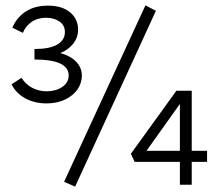

<svg xmlns="http://www.w3.org/2000/svg" viewBox="-20 -686 808 713"><path d="M559 -646 259 7 218 -11 520 -666ZM153 -302Q108 -302 73.5 -321Q39 -340 23 -373L60 -397Q74 -374 98.5 -360.5Q123 -347 153 -347Q187 -347 211 -363Q235 -379 235 -406Q235 -465 108 -465V-504Q164 -504 192.5 -520.5Q221 -537 221 -567Q221 -592 201 -606Q181 -620 151 -620Q119 -620 96.5 -604Q74 -588 65 -564L26 -583Q41 -620 74.5 -642.5Q108 -665 158 -665Q211 -665 240.5 -640Q270 -615 270 -576Q270 -547 252 -524Q234 -501 204 -489Q241 -479 262.5 -457Q284 -435 284 -405Q284 -378 268 -354.5Q252 -331 222 -316.5Q192 -302 153 -302ZM749 -85H692V0H648V-85H480L466 -115L635 -349H692V-126H749ZM648 -126V-300L524 -126Z"/></svg>

Font: Ysabeau SC
Style: Regular
Weight: 400
Designer: Christian Thalmann (Catharsis Fonts)
Version: Version 0.003